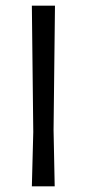

<svg xmlns="http://www.w3.org/2000/svg" viewBox="-20 -661 308 681"><path d="M174 0 170 -200 175 -641H93L98 -193L93 0Z"/></svg>

Font: Alegreya Sans SC
Style: Regular
Weight: 400
Designer: Juan Pablo del Peral
Foundry: Huerta Tipografica
Version: Version 1.000;PS 001.000;hotconv 1.0.70;makeotf.lib2.5.58329